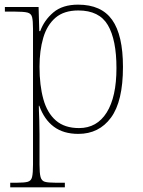

<svg xmlns="http://www.w3.org/2000/svg" viewBox="-20 -566 614 826"><path d="M24 240V220H55Q85 220 99.5 216Q114 212 118 195.5Q122 179 122 142V-442Q122 -477 118 -492.5Q114 -508 98 -512Q82 -516 45 -516H1V-536H146L149 -432H153Q170 -479 209.5 -512.5Q249 -546 316 -546Q416 -546 462.5 -480.5Q509 -415 509 -278Q509 -130 457.5 -60Q406 10 317 10Q253 10 211.5 -21Q170 -52 149 -111H147Q147 -103 147.5 -88Q148 -73 149 -48.5Q150 -24 150 13V142Q150 179 154.5 195.5Q159 212 173 216Q187 220 217 220H259V240ZM320 -15Q397 -15 439 -82Q481 -149 481 -273Q481 -395 444 -458Q407 -521 317 -521Q255 -521 218.5 -489.5Q182 -458 166 -403Q150 -348 150 -279Q150 -199 166.5 -139.5Q183 -80 220.5 -47.5Q258 -15 320 -15Z"/></svg>

Font: Noto Serif Kannada Thin
Style: Regular
Weight: 250
Version: Version 2.003